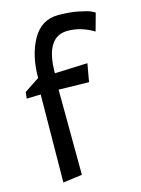

<svg xmlns="http://www.w3.org/2000/svg" viewBox="-113 -800 641 870"><g transform="rotate(-15 207.5 -364.5)"><path d="M74 5 78 -407 12 -405 15 -435 86 -482Q86 -588 127 -661Q168 -734 248 -734Q298 -734 339.5 -726Q381 -718 398 -710L415 -701L392 -618Q333 -654 270 -654Q165 -654 165 -483L319 -489L304 -404L162 -407L164 -7Z"/></g></svg>

Font: Fresca
Style: Regular
Weight: 400
Designer: Iván Moreno
Foundry: Fontstage
Version: Version 1.001